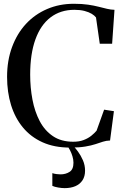

<svg xmlns="http://www.w3.org/2000/svg" viewBox="-20 -772 666 1018"><path d="M351 10.5Q268 10.5 205.8 -17.5Q143.5 -45.5 101.5 -96.2Q59.5 -147 38.5 -215.2Q17.5 -283.5 17.5 -364.5Q17.5 -451 43.8 -522.2Q70 -593.5 117.2 -644.8Q164.5 -696 229.5 -724Q294.5 -752 371.5 -752Q415 -752 447 -747.2Q479 -742.5 503.2 -736.2Q527.5 -730 547.8 -725.2Q568 -720.5 587 -720L574.5 -540H509L489 -679.5Q481.5 -689.5 466.2 -698.8Q451 -708 428 -714Q405 -720 374.5 -720Q301 -720 248.2 -680Q195.5 -640 167.8 -563.2Q140 -486.5 140 -376Q140 -308 152 -244.2Q164 -180.5 190.5 -130Q217 -79.5 260.8 -50Q304.5 -20.5 368.5 -20.5Q400.5 -20.5 424.2 -29.8Q448 -39 464.8 -52.8Q481.5 -66.5 492 -79L532 -190.5L584 -182.5L563.5 -27Q543.5 -26.5 526 -20.8Q508.5 -15 486.5 -7.8Q464.5 -0.5 432.2 5Q400 10.5 351 10.5ZM322.5 225.5Q307.5 225.5 288.5 222.2Q269.5 219 257.5 213.5V146Q267.5 149.5 279.8 151Q292 152.5 300.5 152.5Q328.5 152.5 349 139.2Q369.5 126 369.5 91Q369.5 74 364.2 56.8Q359 39.5 351.2 24.5Q343.5 9.5 334.5 -1L352.5 -6L365.5 -1Q378 10.5 393.2 31.2Q408.5 52 419.8 78Q431 104 431 133Q431 163 417.5 183.8Q404 204.5 379.8 215Q355.5 225.5 322.5 225.5Z"/></svg>

Font: Merriweather 120pt
Style: Regular
Weight: 400
Version: Version 2.100